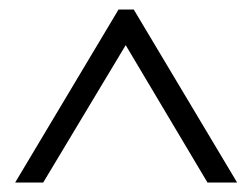

<svg xmlns="http://www.w3.org/2000/svg" viewBox="-20 -716 536 408"><path d="M12.2 -328.1 231.9 -695.8H264.2L483.9 -328.1H420.9L247.1 -620.1L71.8 -328.1Z"/></svg>

Font: Tuladha Jejeg
Style: Regular
Weight: 400
Designer: R.S. Wihananto
Foundry: R.S. Wihananto
Version: Version 1.92